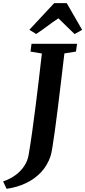

<svg xmlns="http://www.w3.org/2000/svg" viewBox="-110 -1018 536 1206"><path d="M-68.5 168 -90.5 121.5Q-45 106 -11.2 80.8Q22.5 55.5 43 23.5Q63.5 -8.5 69.5 -43Q81 -110.5 92 -188.8Q103 -267 113.5 -350.5Q124 -434 134 -518.2Q144 -602.5 153 -682L81.5 -694L88 -743H374L367 -694L294.5 -682.5Q284 -595.5 273.8 -509Q263.5 -422.5 253.8 -343.8Q244 -265 235.2 -201Q226.5 -137 219.5 -94.2Q212.5 -51.5 207.5 -37.5Q188 21 148.2 63.5Q108.5 106 53.2 132.2Q-2 158.5 -68.5 168ZM74.5 -831 230.5 -998.5H309L406 -830.5L358.5 -804Q332 -828.5 307.5 -853.5Q283 -878.5 257 -903Q219.5 -878.5 187.2 -853.8Q155 -829 117 -804.5Z"/></svg>

Font: Merriweather 20pt
Style: Bold Italic
Weight: 700
Italic angle: -7.8°
Version: Version 2.101